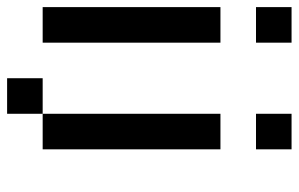

<svg xmlns="http://www.w3.org/2000/svg" viewBox="-170 -670 840 540"><g transform="rotate(90 250.0 -400.0)"><path d="M0 -100V-600H100V-100ZM0 -700V-800H100V-700ZM200 0V-100H300V0ZM300 -100V-600H400V-100ZM300 -700V-800H400V-700Z"/></g></svg>

Font: GalmuriMono9 Regular
Style: Regular
Weight: 400
Designer: Lee Minseo (quiple)
Version: Version 2.399;hotconv 1.1.1;makeotfexe 2.6.0 DEVELOPMENT